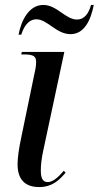

<svg xmlns="http://www.w3.org/2000/svg" viewBox="-20 -746 399 776"><path d="M265 -608C321 -608 347 -665 359 -726H348C338 -691 321 -667 291 -667C245 -667 210 -726 155 -726C98 -726 66 -665 55 -606H66C74 -632 92 -668 127 -668C172 -668 207 -608 265 -608ZM138 10C189 10 217 -15 245 -48L238 -56C217 -31 194 -10 173 -10C151 -10 145 -29 145 -57C145 -77 147 -103 156 -143L240 -536H68L66 -526H78C117 -526 126 -517 126 -496C126 -483 124 -468 120 -452L67 -196C56 -145 51 -108 51 -82C51 -21 81 10 138 10Z"/></svg>

Font: Noto Serif Display ExtraCondensed Medium
Style: Italic
Weight: 500
Width: 2
Italic angle: -12°
Designer: Monotype Design Team
Foundry: Monotype Imaging Inc.
Version: Version 2.009